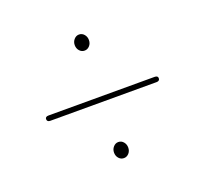

<svg xmlns="http://www.w3.org/2000/svg" viewBox="-80 -641 616 582"><g transform="rotate(-20 228.0 -349.5)"><path d="M227.2 -496.8Q217.5 -496.8 210.9 -504.3Q204.3 -511.7 204.3 -522.7Q204.3 -533.3 211.1 -540.9Q217.9 -548.6 227.2 -548.6Q237 -548.6 243.6 -540.9Q250.1 -533.3 250.1 -522.7Q250.1 -511.7 243.4 -504.3Q236.6 -496.8 227.2 -496.8ZM46 -341.5Q46 -349.5 57 -349.5H399Q409.5 -349.5 409.5 -341.5Q409.5 -332.5 399 -332.5H56.5Q46 -332.5 46 -341.5ZM227.7 -149.8Q218 -149.8 211.4 -157.3Q204.8 -164.7 204.8 -175.7Q204.8 -186.3 211.6 -193.9Q218.4 -201.6 227.7 -201.6Q237.5 -201.6 244.1 -193.9Q250.6 -186.3 250.6 -175.7Q250.6 -164.7 243.9 -157.3Q237.1 -149.8 227.7 -149.8Z"/></g></svg>

Font: Fraunces 144pt Soft Thin
Style: Regular
Weight: 100
Version: Version 1.000;[0bf87f6ff]